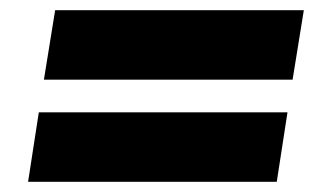

<svg xmlns="http://www.w3.org/2000/svg" viewBox="-20 -475 640 376"><path d="M66 -319 88 -455H575L553 -319ZM35 -119 56 -255H543L522 -119Z"/></svg>

Font: Mulish ExtraBlack
Style: Italic
Weight: 1000
Italic angle: -9°
Designer: Vernon Adams
Foundry: Vernon Adams
Version: Version 3.603; ttfautohint (v1.8.3)